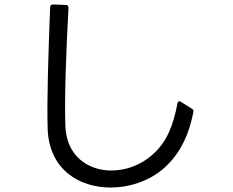

<svg xmlns="http://www.w3.org/2000/svg" viewBox="-20 -799 1040 858"><path d="M729 -63C793 -127 825 -204 844 -297C846 -305 843 -310 838 -313L788 -344C781 -349 775 -346 773 -337C754 -238 726 -167 667 -113C613 -62 544 -37 478 -37C372 -37 276 -103 272 -238C268 -363 275 -558 286 -764C286 -772 282 -777 274 -777L217 -779C209 -779 205 -775 204 -767C196 -556 189 -344 193 -222C200 -41 334 39 474 39C568 39 665 3 729 -63Z"/></svg>

Font: LINE Seed JP App_OTF Regular
Style: Regular
Weight: 400
Designer: LY Corporation & Fontrix & Fontworks
Version: Version 1.002